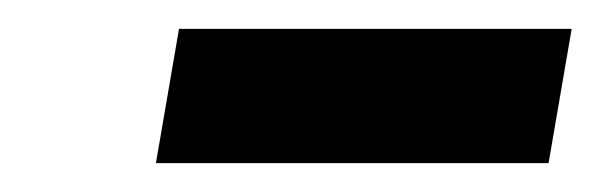

<svg xmlns="http://www.w3.org/2000/svg" viewBox="-20 -350 416 133"><path d="M104 -330H376L360 -237H88Z"/></svg>

Font: LT Museum
Style: Bold Italic
Weight: 700
Designer: Daniel Lyons
Foundry: LyonsType
Version: Version 1.011